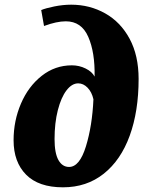

<svg xmlns="http://www.w3.org/2000/svg" viewBox="-20 -790 636 820"><path d="M38 -191Q38 -274 69.5 -347.5Q101 -421 158 -466Q215 -511 287 -511Q318 -511 345.5 -497.5Q373 -484 384 -463Q386 -566 357 -632.5Q328 -699 261 -699Q222 -699 168 -679L156 -747Q175 -755 212 -762.5Q249 -770 284 -770Q363 -770 429 -733Q495 -696 533.5 -624.5Q572 -553 572 -453Q572 -315 534 -210.5Q496 -106 423 -48Q350 10 249 10Q145 10 91.5 -44Q38 -98 38 -191ZM379 -366Q372 -397 354 -415.5Q336 -434 314 -434Q287 -434 264 -404Q241 -374 227 -319.5Q213 -265 213 -196Q213 -136 229.5 -106.5Q246 -77 275 -77Q320 -77 347 -165Q374 -253 379 -366Z"/></svg>

Font: Noto Serif NarrowBlack
Style: Italic
Weight: 900
Width: 4
Italic angle: -12°
Designer: Monotype Design Team
Foundry: Monotype Imaging Inc.
Version: Version 1.001